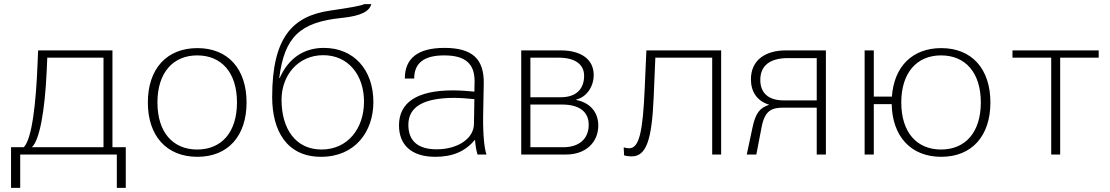

<svg xmlns="http://www.w3.org/2000/svg" viewBox="-20 -742 5330 922"><path d="M133 -35C170 -69 195 -207 204 -396L207 -465H477V-35ZM33 160H77V0H541V160H584V-35H520V-500H163L160 -429C153 -251 134 -74 94 -35H33Z M690 -250C690 -89 780 11 928 11C1075 11 1164 -89 1164 -250C1164 -411 1075 -511 928 -511C780 -511 690 -411 690 -250ZM736 -250C736 -393 811 -476 927 -476C1045 -476 1118 -392 1118 -250C1118 -107 1044 -24 927 -24C810 -24 736 -107 736 -250Z M1332 -263C1332 -382 1413 -477 1532 -477C1653 -477 1728 -381 1728 -254C1728 -125 1650 -24 1524 -24C1399 -24 1332 -124 1332 -263ZM1287 -276C1287 -114 1357 11 1522 11C1686 11 1773 -111 1773 -252C1773 -406 1680 -512 1535 -512C1439 -512 1365 -462 1323 -367L1321 -368C1346 -564 1420 -636 1622 -656C1718 -666 1754 -689 1763 -722H1729C1713 -714 1660 -705 1565 -691C1384 -665 1287 -561 1287 -276Z M2256 -148C2256 -76 2177 -25 2077 -25C1987 -25 1941 -65 1941 -143C1941 -231 2017 -272 2163 -272C2190 -272 2224 -269 2258 -266ZM1896 -140C1896 -47 1955 11 2070 11C2156 11 2215 -16 2261 -71C2263 -46 2266 -24 2273 0H2316C2306 -29 2299 -93 2300 -182L2303 -341C2305 -461 2246 -512 2114 -512C1987 -512 1924 -462 1924 -365H1969C1969 -439 2016 -476 2113 -476C2215 -476 2260 -436 2259 -349L2258 -302C2230 -305 2187 -308 2155 -308C1981 -308 1896 -249 1896 -140Z M2679 -240C2761 -240 2807 -206 2807 -143C2807 -76 2762 -35 2685 -35H2527V-240ZM2663 -465C2740 -465 2785 -434 2785 -378C2785 -313 2745 -275 2673 -275H2527V-465ZM2699 0C2791 0 2853 -57 2853 -139C2853 -204 2813 -249 2747 -262V-264C2795 -275 2831 -324 2831 -382C2831 -458 2769 -500 2673 -500H2483V0Z M2975 -33 2977 4C2986 7 3001 9 3013 9C3084 9 3110 -70 3119 -274L3127 -465H3400V0H3443V-500H3084L3076 -319C3067 -106 3049 -30 3001 -30C2993 -30 2982 -32 2977 -34Z M3742 -260C3671 -260 3631 -295 3631 -358C3631 -426 3676 -463 3764 -463H3902V-500H3755C3653 -500 3586 -452 3586 -361C3586 -303 3614 -257 3674 -239C3628 -224 3608 -199 3593 -127L3566 0H3612L3637 -130C3652 -210 3684 -225 3741 -225H3902V-260ZM3946 -500H3902V0H3946Z M4308 -250C4308 -393 4383 -476 4499 -476C4617 -476 4690 -392 4690 -250C4690 -107 4616 -24 4499 -24C4382 -24 4308 -107 4308 -250ZM4262 -242C4265 -86 4355 11 4500 11C4647 11 4736 -89 4736 -250C4736 -411 4647 -511 4500 -511C4361 -511 4273 -422 4263 -278H4176V-500H4132V0H4176V-242Z M5028 0H5071V-465H5256V-500H4842V-465H5028Z"/></svg>

Font: Perun ExtraLight
Style: Regular
Weight: 200
Foundry: Copyright (c) Stefan Peev, Context Ltd, 2016
Version: Version 1.089